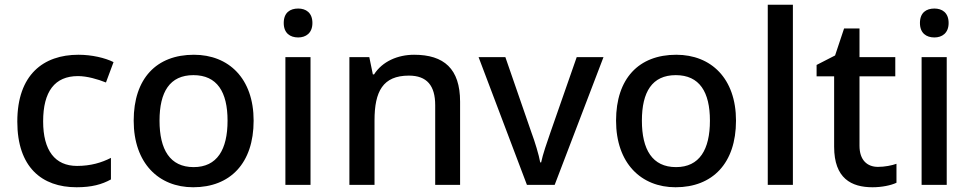

<svg xmlns="http://www.w3.org/2000/svg" viewBox="-20 -780 4096 810"><path d="M303 10C367 10 410 -2 448 -23V-114C409 -94 363 -80 305 -80C212 -80 162 -145 162 -268C162 -394 211 -459 309 -459C347 -459 392 -446 427 -432L459 -518C423 -536 367 -549 311 -549C163 -549 53 -465 53 -267C53 -75 156 10 303 10Z M1050 -271C1050 -449 945 -549 798 -549C640 -549 544 -449 544 -271C544 -91 650 10 795 10C951 10 1050 -91 1050 -271ZM653 -271C653 -392 696 -463 796 -463C896 -463 940 -392 940 -271C940 -149 896 -75 797 -75C697 -75 653 -149 653 -271Z M1238 -744C1204 -744 1177 -727 1177 -683C1177 -640 1204 -622 1238 -622C1270 -622 1298 -640 1298 -683C1298 -727 1270 -744 1238 -744ZM1290 -539H1184V0H1290Z M1727 -549C1658 -549 1593 -521 1558 -466H1553L1538 -539H1454V0H1560V-272C1560 -394 1595 -461 1705 -461C1781 -461 1816 -419 1816 -336V0H1921V-351C1921 -490 1853 -549 1727 -549Z M2203 0H2320L2526 -539H2413L2302 -221C2289 -184 2269 -126 2263 -95H2259C2254 -125 2236 -184 2222 -221L2112 -539H1999Z M3085 -271C3085 -449 2980 -549 2833 -549C2675 -549 2579 -449 2579 -271C2579 -91 2685 10 2830 10C2986 10 3085 -91 3085 -271ZM2688 -271C2688 -392 2731 -463 2831 -463C2931 -463 2975 -392 2975 -271C2975 -149 2931 -75 2832 -75C2732 -75 2688 -149 2688 -271Z M3325 0V-760H3219V0Z M3684 -76C3638 -76 3606 -105 3606 -165V-458H3757V-539H3606V-660H3541L3503 -546L3425 -506V-458H3499V-161C3499 -27 3572 10 3661 10C3700 10 3739 2 3762 -9V-89C3743 -82 3712 -76 3684 -76Z M3922 -744C3888 -744 3861 -727 3861 -683C3861 -640 3888 -622 3922 -622C3954 -622 3982 -640 3982 -683C3982 -727 3954 -744 3922 -744ZM3974 -539H3868V0H3974Z"/></svg>

Font: Noto Sans Lao UI Med
Style: Regular
Weight: 500
Designer: Monotype Design Team
Foundry: Monotype Imaging Inc.
Version: Version 2.000